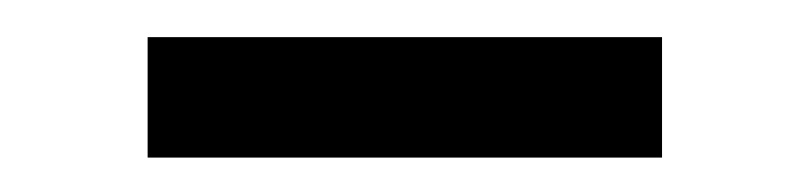

<svg xmlns="http://www.w3.org/2000/svg" viewBox="-20 -316 447 106"><path d="M345.5 -229H61.5V-295.5H345.5Z"/></svg>

Font: Anek Devanagari Medium
Style: Regular
Weight: 400
Version: Version 1.003